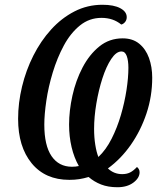

<svg xmlns="http://www.w3.org/2000/svg" viewBox="-20 -745 673 806"><path d="M473 41Q434 41 404.5 29.5Q375 18 352 -2Q332 4 313 7Q294 10 271 10Q170 10 113 -59.5Q56 -129 56 -246Q56 -313 72.5 -381.5Q89 -450 120 -511.5Q151 -573 194.5 -621Q238 -669 292.5 -697Q347 -725 410 -725Q458 -725 485 -710.5Q512 -696 512 -673Q512 -661 505 -652.5Q498 -644 489 -642Q455 -670 406 -670Q355 -670 315.5 -638Q276 -606 248 -554Q220 -502 201.5 -441Q183 -380 174.5 -322Q166 -264 166 -222Q166 -134 196.5 -89.5Q227 -45 282 -45Q298 -45 311 -48Q291 -83 280.5 -127.5Q270 -172 270 -222Q270 -280 284 -343.5Q298 -407 326.5 -461.5Q355 -516 397 -550Q439 -584 495 -584Q537 -584 564.5 -561.5Q592 -539 605.5 -501.5Q619 -464 619 -419Q619 -341 595 -269Q571 -197 529.5 -137.5Q488 -78 433 -38Q458 -14 493 -14Q512 -14 526 -21Q540 -28 555 -44Q560 -40 563 -34.5Q566 -29 566 -22Q566 2 540 21.5Q514 41 473 41ZM393 -86Q425 -116 448.5 -162.5Q472 -209 487.5 -262Q503 -315 511 -367Q519 -419 519 -460Q519 -491 512 -510Q505 -529 490 -529Q468 -529 447 -497.5Q426 -466 410 -416.5Q394 -367 384.5 -310.5Q375 -254 375 -204Q375 -168 380 -137Q385 -106 393 -86Z"/></svg>

Font: Noto Serif ExtraCondensed Medium
Style: Italic
Weight: 500
Width: 2
Italic angle: -12°
Designer: Monotype Design Team
Foundry: Monotype Imaging Inc.
Version: Version 2.013; ttfautohint (v1.8.4.7-5d5b)